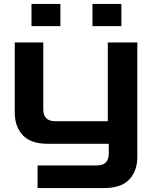

<svg xmlns="http://www.w3.org/2000/svg" viewBox="-20 -731 773 976"><path d="M171 225V110H473Q533 110 533 49V0H224Q136 0 95.5 -44Q55 -88 55 -158V-515H200V-175Q200 -115 260 -115H528V-515H678V67Q678 138 637 181.5Q596 225 509 225ZM140 -598V-711H287V-598ZM450 -598V-711H597V-598Z"/></svg>

Font: Zen Dots
Style: Regular
Weight: 400
Designer: Yoshimichi Ohira
Foundry: A-1 Corp ZenFonts
Version: Version 1.000; ttfautohint (v1.8.3)